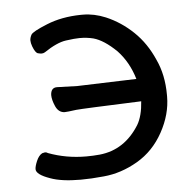

<svg xmlns="http://www.w3.org/2000/svg" viewBox="-43 -536 608 601"><g transform="rotate(-5 261.0 -236.0)"><path d="M187 21Q127 21 92 8Q49 -7 49 -24Q49 -33 56 -49.5Q63 -66 74 -72L83 -74Q88 -74 92 -71Q148 -50 211 -50Q232 -50 253 -52Q332 -60 378 -134Q394 -161 397 -207Q211 -200 192 -198Q163 -194 155 -194Q136 -195 127 -215.5Q118 -236 118 -251Q119 -274 138 -274L202 -272L388 -278Q372 -332 337 -369Q298 -407 265 -416Q245 -421 222 -421Q207 -421 178.5 -417Q150 -413 110 -386Q105 -383 99 -383Q96 -383 88 -385Q80 -387 72 -408Q68 -419 68 -427Q68 -435 73 -444.5Q78 -454 125 -473Q172 -492 231 -493H239Q274 -493 310 -478Q357 -458 395 -421.5Q433 -385 456 -332Q479 -283 479 -220V-215Q479 -159 448.5 -103.5Q418 -48 366.5 -18Q315 12 260 17Q220 21 187 21Z"/></g></svg>

Font: LXGW WenKai Lite
Style: Bold
Weight: 700
Designer: LXGW / Fontworks Inc.
Foundry: LXGW / Fontworks Inc.
Version: Version 1.330;April 28, 2024